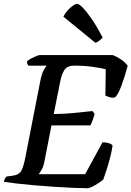

<svg xmlns="http://www.w3.org/2000/svg" viewBox="-30 -995 695 1015"><path d="M432 0Q402 0 355.5 -2Q309 -4 256 -7.5Q203 -11 151 -15.5Q99 -20 56.5 -25Q14 -30 -10 -34Q-8 -43 -3.5 -51Q1 -59 5 -62L36 -66Q70 -70 82.5 -92Q95 -114 105 -168L183 -567Q191 -606 201.5 -625Q212 -644 218 -648H120Q118 -651 115 -656.5Q112 -662 113 -671Q120 -678 134 -685.5Q148 -693 161.5 -698.5Q175 -704 181 -704H566Q587 -696 610 -680.5Q633 -665 645 -647Q630 -591 612.5 -543.5Q595 -496 579 -481Q566 -476 549.5 -481Q533 -486 527 -490L529 -629Q506 -635 461.5 -641.5Q417 -648 362 -648Q324 -648 309.5 -623.5Q295 -599 289 -567L254 -392Q315 -393 364 -398Q413 -403 459 -408L470 -393Q464 -370 458 -354.5Q452 -339 447 -332H242L205 -142Q200 -116 190.5 -98.5Q181 -81 174 -74H420L512 -243Q531 -243 547 -237.5Q563 -232 565 -225Q561 -196 552 -161.5Q543 -127 533 -96Q523 -65 516 -46Q507 -38 490.5 -27Q474 -16 458 -8Q442 0 432 0ZM474 -769 305 -907Q313 -924 327 -939.5Q341 -955 355.5 -965Q370 -975 377 -975Q388 -975 409.5 -952.5Q431 -930 458 -890Q485 -850 513 -796Q508 -791 497 -781.5Q486 -772 474 -769Z"/></svg>

Font: Texturina SemiBold
Style: Italic
Weight: 600
Italic angle: -11°
Designer: Guillermo Torres Carreño
Foundry: Omnibus-Type
Version: Version 1.002; ttfautohint (v1.8.3)